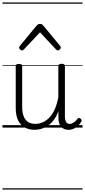

<svg xmlns="http://www.w3.org/2000/svg" viewBox="-20 -1030 686 1550"><path d="M260 18Q216 18 181 0Q146 -18 126.5 -57.5Q107 -97 107 -161V-496Q107 -506 113 -510Q119 -514 132 -514Q146 -514 152.5 -510Q159 -506 159 -496V-167Q159 -123 170.5 -92.5Q182 -62 205.5 -46Q229 -30 266 -30Q296 -30 324.5 -42.5Q353 -55 378 -80.5Q403 -106 422 -148Q441 -190 451 -248V-497Q451 -506 457.5 -510.5Q464 -515 478 -515Q491 -515 497.5 -510.5Q504 -506 504 -497V-92Q504 -72 508 -58Q512 -44 520.5 -37Q529 -30 543 -30Q554 -30 564 -34.5Q574 -39 584.5 -48Q595 -57 605 -71Q610 -78 616.5 -78Q623 -78 631 -72Q637 -67 638.5 -60.5Q640 -54 636 -48Q625 -28 608.5 -13Q592 2 573 10Q554 18 534 18Q514 18 499.5 12Q485 6 474 -6Q463 -18 457.5 -35.5Q452 -53 452 -76L451 -133Q436 -90 413.5 -60.5Q391 -31 365 -14Q339 3 312 10.5Q285 18 260 18ZM158 -623Q150 -623 142 -631Q134 -639 134 -647Q134 -649 135.5 -652Q137 -655 140 -659L277 -825Q283 -831 288.5 -834Q294 -837 303 -837Q312 -837 317.5 -834Q323 -831 328 -825L466 -659Q469 -655 470 -652Q471 -649 471 -647Q471 -639 463 -631Q455 -623 448 -623Q443 -623 439 -625.5Q435 -628 431 -632L303 -769L174 -632Q171 -628 167 -625.5Q163 -623 158 -623ZM0 490H646V500H0ZM0 -20H646V0H0ZM0 -505H646V-500H0ZM0 -1010H646V-1000H0Z"/></svg>

Font: Playwrite NG Modern Guides
Style: Regular
Weight: 400
Designer: Veronika Burian, José Scaglione
Foundry: TypeTogether
Version: Version 1.003